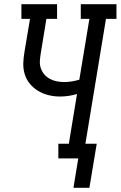

<svg xmlns="http://www.w3.org/2000/svg" viewBox="-20 -755 575 915"><path d="M330 140 353 0H258V-70H308L347 -307Q327 -301 306.5 -298Q286 -295 266 -295Q238 -295 211.5 -301.5Q185 -308 162.5 -321.5Q140 -335 123 -355Q106 -375 98 -401Q90 -427 91 -454.5Q92 -482 97 -510L123 -665H82V-735H252V-665H201L174 -499Q171 -481 170 -463Q169 -445 175 -428.5Q181 -412 192 -399.5Q203 -387 218 -379Q233 -371 250.5 -367.5Q268 -364 285 -364Q304 -364 322 -367Q340 -370 358 -375L406 -665H365V-735H535V-665H485L387 -70H441L406 140Z"/></svg>

Font: Iosevka Slab
Style: Italic
Weight: 400
Italic angle: -9°
Monospace: yes
Designer: Belleve Invis
Foundry: Belleve Invis
Version: Version 11.1.0; ttfautohint (v1.8.3)